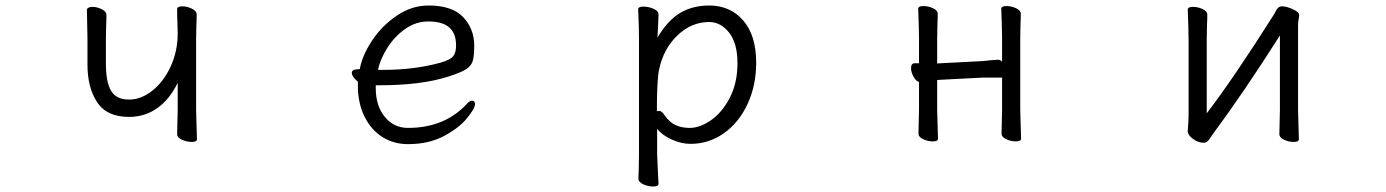

<svg xmlns="http://www.w3.org/2000/svg" viewBox="-20 -506 5040 698"><path d="M449 -81Q368 -81 333 -134.5Q298 -188 298 -271V-364L296 -470Q296 -475 301.5 -478Q307 -481 316 -481Q333 -481 350 -472.5Q367 -464 367 -452Q367 -431 366 -415L365 -364V-275Q365 -207 384 -175.5Q403 -144 449 -144Q493 -144 534 -176.5Q575 -209 600.5 -264.5Q626 -320 626 -385L625 -425Q624 -438 624 -463V-473Q624 -483 643 -483Q660 -483 677.5 -474.5Q695 -466 695 -454Q695 -433 694 -418L693 -365V-106L694 -68L696 0Q696 10 677 10Q659 10 641.5 2Q624 -6 624 -18L626 -106V-205Q597 -145 552 -113Q507 -81 449 -81Z M1463 -41Q1594 -41 1674 -125Q1686 -140 1697 -140Q1701 -140 1704 -136.5Q1707 -133 1707 -128Q1707 -112 1677.5 -76Q1648 -40 1593 -11Q1538 18 1463 18Q1411 18 1370 -8Q1329 -34 1305 -82.5Q1281 -131 1281 -195V-209Q1272 -216 1265.5 -225Q1259 -234 1259 -241Q1259 -247 1264 -250.5Q1269 -254 1278 -254L1288 -255Q1297 -305 1333 -359Q1369 -413 1423 -449.5Q1477 -486 1538 -486Q1624 -486 1664 -443.5Q1704 -401 1704 -340Q1704 -302 1698.5 -284Q1693 -266 1673 -253.5Q1653 -241 1608 -227Q1510 -196 1359 -196H1346V-186Q1346 -121 1379 -81Q1412 -41 1463 -41ZM1581 -278Q1616 -288 1627 -301Q1638 -314 1638 -341Q1638 -385 1613 -406.5Q1588 -428 1537 -428Q1491 -428 1452 -400Q1413 -372 1387.5 -331Q1362 -290 1354 -252H1374Q1486 -252 1581 -278Z M2300 -472Q2300 -482 2319 -482Q2338 -482 2356 -474Q2374 -466 2374 -454L2372 -402L2370 -369Q2408 -433 2453.5 -459.5Q2499 -486 2558 -486Q2635 -486 2682 -431.5Q2729 -377 2729 -278Q2729 -195 2697.5 -127.5Q2666 -60 2611.5 -21.5Q2557 17 2490 17Q2456 17 2420.5 0.5Q2385 -16 2369 -38V56Q2369 61 2372 124Q2374 154 2374 162Q2374 172 2354 172Q2336 172 2318.5 164Q2301 156 2301 144Q2301 128 2302 116L2303 55V-368Q2303 -403 2300 -472ZM2375 -103Q2386 -103 2396 -87Q2414 -61 2436.5 -51Q2459 -41 2487 -41Q2525 -41 2565.5 -69.5Q2606 -98 2633.5 -151.5Q2661 -205 2661 -276Q2661 -349 2630.5 -387.5Q2600 -426 2558 -426Q2494 -426 2443 -377.5Q2392 -329 2376 -253Q2368 -215 2368 -101Q2372 -103 2375 -103Z M3554 -224 3400 -216 3387 -215V-108L3388 -70L3390 -2Q3390 8 3371 8Q3353 8 3336 0Q3319 -8 3319 -20L3321 -108V-208Q3310 -211 3301 -227.5Q3292 -244 3292 -258Q3292 -276 3305 -276H3321V-367L3320 -416L3318 -474Q3318 -484 3337 -484Q3355 -484 3372 -476Q3389 -468 3389 -456Q3389 -435 3388 -420L3387 -367V-275Q3391 -276 3399 -276L3553 -284Q3555 -284 3582 -287Q3602 -289 3607 -289Q3616 -289 3623 -282V-367L3622 -416L3620 -474Q3620 -484 3639 -484Q3657 -484 3674 -476Q3691 -468 3691 -456Q3691 -435 3690 -420L3689 -367V-108L3690 -70L3692 -2Q3692 8 3673 8Q3655 8 3638 0Q3621 -8 3621 -20L3623 -108V-224Z M4394 -25Q4389 -19 4382.5 -8.5Q4376 2 4370 7.5Q4364 13 4356 13Q4336 13 4317 -1Q4298 -15 4298 -29V-31Q4301 -67 4301 -86V-364L4300 -413L4298 -471Q4298 -481 4317 -481Q4335 -481 4352 -473Q4369 -465 4369 -453Q4369 -432 4368 -417L4367 -364V-94Q4463 -219 4613 -456Q4615 -460 4619 -467.5Q4623 -475 4628 -479Q4633 -483 4641 -483Q4657 -483 4680 -472.5Q4703 -462 4703 -452Q4703 -446 4701 -435.5Q4699 -425 4699 -415V-106L4700 -68L4702 0Q4702 10 4683 10Q4665 10 4648 2Q4631 -6 4631 -18L4633 -106V-377Q4502 -171 4394 -25Z"/></svg>

Font: Fusion Kai T
Style: Regular
Weight: 400
Designer: Fontworks Inc.
Version: Version 24.134;May 13, 2024